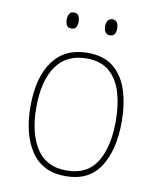

<svg xmlns="http://www.w3.org/2000/svg" viewBox="-81 -764 692 838"><g transform="rotate(10 265.0 -345.0)"><path d="M266 10Q164 10 113.5 -65Q63 -140 63 -265Q63 -393 116 -465Q169 -537 269 -537Q340 -537 383.5 -502Q427 -467 447 -405.5Q467 -344 467 -265Q467 -140 418 -65Q369 10 266 10ZM266 -15Q357 -15 399 -82Q441 -149 441 -265Q441 -336 424 -392Q407 -448 369.5 -480Q332 -512 269 -512Q180 -512 134.5 -447Q89 -382 89 -264Q89 -150 132.5 -82.5Q176 -15 266 -15ZM350 -629Q336 -629 329.5 -639.5Q323 -650 323 -664Q323 -679 329.5 -689.5Q336 -700 350 -700Q365 -700 371 -689.5Q377 -679 377 -664Q377 -650 371.5 -639.5Q366 -629 350 -629ZM179 -629Q164 -629 158.5 -639.5Q153 -650 153 -664Q153 -678 158.5 -689Q164 -700 179 -700Q195 -700 200.5 -689Q206 -678 206 -664Q206 -650 200.5 -639.5Q195 -629 179 -629Z"/></g></svg>

Font: Noto Sans Mono Condensed Thin
Style: Regular
Weight: 100
Width: 3
Designer: Monotype Design Team
Foundry: Monotype Imaging Inc.
Version: Version 2.014; ttfautohint (v1.8.4.7-5d5b)